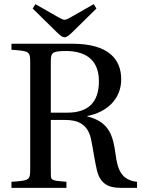

<svg xmlns="http://www.w3.org/2000/svg" viewBox="-20 -902 684 922"><path d="M137 -861 253 -747C267 -734 278 -723 290 -723C302 -723 314 -735 327 -747L443 -861L430 -882L323 -821C310 -814 299 -807 290 -807C282 -807 270 -814 257 -821L150 -882ZM35 0H299V-29C257 -33 234 -33 227 -45C224 -49 224 -50 224 -93V-326H293C353 -326 399 -307 416 -239C423 -211 434 -132 445 -86C460 -22 498 0 557 0H638V-29C560 -37 544 -93 535 -161C523 -250 505 -317 399 -343V-345C493 -363 562 -426 562 -521C562 -617 502 -692 327 -692H35V-663C123 -657 125 -655 125 -599V-93C125 -37 123 -35 35 -29ZM224 -361V-607C224 -649 231 -657 297 -657C371 -657 455 -630 455 -512C455 -407 400 -361 303 -361Z"/></svg>

Font: Lingua Franca
Style: Regular
Weight: 400
Version: Version 1.19